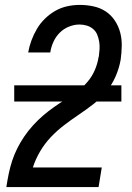

<svg xmlns="http://www.w3.org/2000/svg" viewBox="-20 -763 540 783"><path d="M6 0V-1Q10 -27 15.5 -54Q21 -81 29.5 -107Q38 -133 50.5 -158Q63 -183 79 -206.5Q95 -230 114.5 -251.5Q134 -273 155.5 -291.5Q177 -310 200.5 -326.5Q224 -343 248 -358Q272 -373 295.5 -390.5Q319 -408 337.5 -430Q356 -452 367 -478Q378 -504 382 -530L383 -532Q385 -547 386 -562.5Q387 -578 384.5 -593Q382 -608 376.5 -621.5Q371 -635 360 -644.5Q349 -654 334.5 -658.5Q320 -663 304 -663Q283 -663 261.5 -654.5Q240 -646 223.5 -629.5Q207 -613 197.5 -591.5Q188 -570 185 -549H95Q99 -573 108 -597.5Q117 -622 130.5 -645Q144 -668 163.5 -687Q183 -706 206 -719Q229 -732 254.5 -737.5Q280 -743 305 -743Q334 -743 361.5 -737Q389 -731 411 -716.5Q433 -702 448 -679.5Q463 -657 470 -631Q477 -605 476.5 -576Q476 -547 472 -519Q466 -485 451.5 -451.5Q437 -418 413.5 -389.5Q390 -361 361 -338.5Q332 -316 301.5 -295.5Q271 -275 241.5 -252.5Q212 -230 187 -203.5Q162 -177 143.5 -145.5Q125 -114 114 -80H395L382 0ZM38 -349V-415H475V-349Z"/></svg>

Font: Iosevka Curly Medium
Style: Italic
Weight: 500
Italic angle: -9°
Monospace: yes
Designer: Belleve Invis
Foundry: Belleve Invis
Version: Version 22.1.2; ttfautohint (v1.8.4)